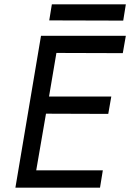

<svg xmlns="http://www.w3.org/2000/svg" viewBox="-20 -865 600 885"><path d="M207 -771 219 -845H560L548 -770ZM169 -700H560L546 -620L240 -621L206 -420H493L479 -340L192 -341L147 -80H454L441 0H51Z"/></svg>

Font: Von Book
Style: Italic
Weight: 400
Version: Version 4.000; ttfautohint (v1.8.4.7-5d5b)